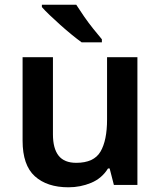

<svg xmlns="http://www.w3.org/2000/svg" viewBox="-20 -786 684 816"><path d="M564 -543V0H464L446 -70H439Q413 -28 367.5 -9Q322 10 271 10Q180 10 128 -37Q76 -84 76 -188V-543H205V-215Q205 -155 229 -124.5Q253 -94 304 -94Q379 -94 407 -141.5Q435 -189 435 -278V-543ZM304 -766Q318 -744 337 -716.5Q356 -689 376.5 -663.5Q397 -638 413 -619V-606H327Q309 -619 285 -638.5Q261 -658 236.5 -680Q212 -702 191 -722Q170 -742 158 -756V-766Z"/></svg>

Font: Noto Sans Sora Sompeng SemiBold
Style: Regular
Weight: 600
Version: Version 2.101